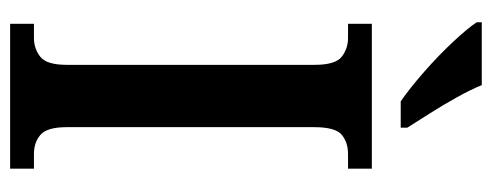

<svg xmlns="http://www.w3.org/2000/svg" viewBox="-316 -655 971 379"><g transform="rotate(90 169.5 -465.5)"><path d="M27 0V-47H55Q76 -47 92 -59.5Q108 -72 108 -112V-601Q108 -642 92 -654.5Q76 -667 55 -667H27V-714H313V-667H284Q261 -667 246 -654.5Q231 -642 231 -600V-112Q231 -73 246 -60Q261 -47 284 -47H313V0ZM180 -771Q154 -789 121.5 -817.5Q89 -846 62 -875Q35 -904 24 -921V-931H148Q157 -909 172 -882Q187 -855 203.5 -829Q220 -803 232 -784V-771Z"/></g></svg>

Font: Noto Serif Condensed SemiBold
Style: Regular
Weight: 600
Width: 3
Designer: Monotype Design Team
Foundry: Monotype Imaging Inc.
Version: Version 2.013